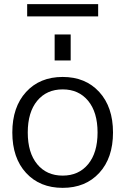

<svg xmlns="http://www.w3.org/2000/svg" viewBox="-20 -905 609 935"><path d="M106.9 -63Q40 -135.7 40 -259.8Q40 -383.8 106.9 -457Q173.8 -530.3 285.2 -530.3Q396.5 -530.3 463.4 -457Q530.3 -383.8 530.3 -259.8Q530.3 -135.7 463.4 -63Q396.5 9.8 285.2 9.8Q173.8 9.8 106.9 -63ZM112.3 -825.2V-884.8H458V-825.2ZM161.1 -414.1Q115.2 -358.4 115.2 -259.8Q115.2 -161.1 161.1 -105.5Q207 -49.8 285.2 -49.8Q363.3 -49.8 409.2 -105.5Q455.1 -161.1 455.1 -259.8Q455.1 -358.4 409.2 -414.1Q363.3 -469.7 285.2 -469.7Q207 -469.7 161.1 -414.1ZM246.1 -610.4V-737.3H324.2V-610.4Z"/></svg>

Font: GenEi M Gothic v2 Regular
Style: Regular
Weight: 400
Version: Version 2.0